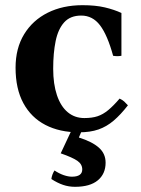

<svg xmlns="http://www.w3.org/2000/svg" viewBox="-20 -495 543 740"><path d="M284 15Q210 15 155 -13.5Q100 -42 70 -97.5Q40 -153 40 -234Q40 -309 73 -363Q106 -417 164 -446Q222 -475 298 -475Q348 -475 384 -466.5Q420 -458 448 -445V-280Q432 -277 416 -280Q394 -360 365.5 -397.5Q337 -435 293 -435Q251 -435 227.5 -409Q204 -383 194.5 -337Q185 -291 185 -230Q185 -171 199.5 -128Q214 -85 241 -62.5Q268 -40 305 -40Q335 -40 356 -47Q377 -54 397 -70.5Q417 -87 441 -115Q452 -110 459 -103.5Q466 -97 473 -89Q445 -53 418 -30Q391 -7 359.5 4Q328 15 284 15ZM190 162Q208 174 225.5 180Q243 186 257 186Q297 186 297 158Q297 138 278.5 125Q260 112 214 96L259 0H299L284 35Q335 51 361 74Q387 97 387 132Q387 175 357 200Q327 225 269 225Q245 225 223 217.5Q201 210 178 195Q180 178 190 162Z"/></svg>

Font: Poltawski Nowy
Style: Bold
Weight: 700
Designer: Adam Pótawski, Mateusz Machalski, Borys Kosmynka, Ania Wieluska
Foundry: Capitalics.wtf
Version: Version 1.001;gftools[0.9.25]